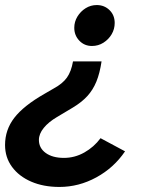

<svg xmlns="http://www.w3.org/2000/svg" viewBox="-53 -526 588 760"><path d="M349 -283Q342 -236 328.5 -203Q315 -170 292.5 -145.5Q270 -121 235 -100L173 -63Q139 -43 120 -19.5Q101 4 101 28Q101 60 128 79.5Q155 99 200 99Q243 99 281 77.5Q319 56 345 21L442 73Q398 138 328.5 176Q259 214 182 214Q119 214 70.5 193Q22 172 -5.5 134.5Q-33 97 -33 48Q-33 -12 3.5 -59.5Q40 -107 122 -154L160 -176Q195 -195 212 -219Q229 -243 236 -283ZM330 -506Q360 -506 380.5 -486Q401 -466 401 -435Q401 -411 389 -390.5Q377 -370 356.5 -357Q336 -344 311 -344Q281 -344 261 -365Q241 -386 241 -416Q241 -440 253.5 -460.5Q266 -481 286 -493.5Q306 -506 330 -506Z"/></svg>

Font: Red Hat Display ExtraBold
Style: Italic
Weight: 800
Italic angle: -12°
Designer: Pentagram, MCKL
Foundry: Pentagram, MCKL
Version: Version 1.023